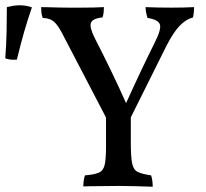

<svg xmlns="http://www.w3.org/2000/svg" viewBox="-131 -705 781 728"><path d="M365 -264V-163Q365 -110 370 -85.5Q375 -61 391.5 -53Q408 -45 442 -40Q445 -31 446.5 -20Q448 -9 448 3Q415 2 382 1Q349 0 321 0Q299 0 272.5 0.5Q246 1 222.5 1Q199 1 185 2Q185 -9 186.5 -20Q188 -31 191 -40Q227 -43 244 -50.5Q261 -58 266 -80.5Q271 -103 271 -150V-264ZM357 -244H279L105 -578Q89 -609 74 -622.5Q59 -636 31 -637Q27 -648 26 -658Q25 -668 25 -678Q39 -678 56 -677.5Q73 -677 91.5 -676.5Q110 -676 129 -676Q148 -676 173.5 -676Q199 -676 223.5 -676.5Q248 -677 263 -678Q263 -667 262 -658.5Q261 -650 258 -639Q219 -635 213.5 -617.5Q208 -600 230 -557Q257 -505 288.5 -440Q320 -375 351 -305H343Q375 -376 403.5 -436Q432 -496 455 -542Q482 -595 475 -613Q468 -631 428 -637Q425 -648 423 -657.5Q421 -667 421 -678Q439 -677 468 -676.5Q497 -676 519 -676Q542 -676 565 -676.5Q588 -677 605 -678Q605 -668 604 -659Q603 -650 601 -639Q574 -632 550 -607Q526 -582 500 -531ZM-67 -479Q-81 -478 -91 -479Q-101 -480 -111 -484Q-107 -536 -106 -584.5Q-105 -633 -105 -678Q-93 -681 -81 -683Q-69 -685 -57 -685Q-31 -685 -10 -677Q-26 -631 -39.5 -584Q-53 -537 -67 -479Z"/></svg>

Font: Vollkorn
Style: Regular
Weight: 400
Designer: Friedrich Althausen
Foundry: Friedrich Althausen
Version: Version 5.001